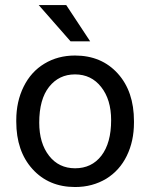

<svg xmlns="http://www.w3.org/2000/svg" viewBox="-20 -731 595 760"><path d="M135.3 -245.6Q135.3 -164.1 174.3 -114.3Q212.9 -64.9 277.3 -64.9Q342.8 -64.9 381.3 -114.7Q419.9 -165 419.9 -255.4Q419.9 -336.9 380.4 -386.7Q341.3 -436.5 276.9 -436.5Q213.4 -436.5 174.3 -387.2Q135.3 -337.9 135.3 -245.6ZM44.4 -249.5V-255.4Q44.4 -329.1 73.7 -388.2Q103 -447.3 155.8 -479Q209 -511.2 276.9 -511.2Q381.8 -511.2 446.3 -439.9Q510.3 -369.1 510.3 -251.5V-245.6Q510.3 -172.4 481.9 -114.3Q453.6 -56.2 400.4 -23.4Q373.5 -7.3 342.8 1Q312 9.3 277.3 9.3Q172.9 9.3 108.4 -62Q44.4 -132.8 44.4 -249.5ZM336.9 -567.4H259.3L133.3 -710.9H242.2Z"/></svg>

Font: MAUL
Style: Regular
Weight: 400
Designer: MAUL
Version: Version 1.0; 2020; ttfautohint (v1.8.3)